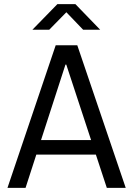

<svg xmlns="http://www.w3.org/2000/svg" viewBox="-20 -904 640 924"><path d="M16 0 248 -686H352L585 0H494L299 -593H295L103 0ZM122 -160V-230H475V-160ZM136 -761 256 -884H343L462 -761H380L285 -860H314L217 -761Z"/></svg>

Font: Chivo Mono Light
Style: Regular
Weight: 300
Monospace: yes
Designer: Hector Gatti
Foundry: Omnibus-Type
Version: Version 1.008